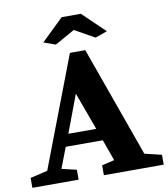

<svg xmlns="http://www.w3.org/2000/svg" viewBox="-106 -990 937 1071"><g transform="rotate(-10 362.0 -454.5)"><path d="M-10 0V-56L88 -79L327 -705H414L638 -79L734 -56V0H395V-56L466 -73L423 -193H213L168 -76L252 -56V0ZM240 -262H398L320 -475ZM191 -788 316 -909H425L551 -788L483 -764L370 -827L258 -764Z"/></g></svg>

Font: Volkhov
Style: Bold
Weight: 700
Designer: Cyreal (www.cyreal.org)
Foundry: Cyreal (www.cyreal.org)
Version: Version 1.010